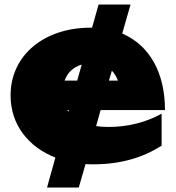

<svg xmlns="http://www.w3.org/2000/svg" viewBox="-20 -713 782 853"><path d="M189 120H330L360 16C371 17 383 17 395 17C516 17 616 -13 698 -66V-208C631 -170 547 -149 464 -149C443 -149 425 -150 407 -153L427 -224H713C713 -391 644 -512 523 -564L560 -693H418L389 -590H381C179 -590 27 -470 27 -289C27 -159 106 -60 226 -13ZM343 -426 323 -355H267C279 -389 305 -415 343 -426ZM504 -355H464L477 -399C488 -387 497 -373 504 -355ZM279 -224H286L284 -217C282 -219 281 -222 279 -224Z"/></svg>

Font: Bounded ExtBd
Style: Regular
Weight: 800
Designer: Vlad Churkin
Version: Version 3.0